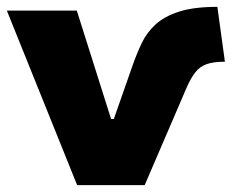

<svg xmlns="http://www.w3.org/2000/svg" viewBox="-26 -540 694 560"><path d="M199 0 -6 -509H198L298 -193H306L361 -350Q373 -384 387.5 -414.5Q402 -445 427.5 -468.5Q453 -492 496 -506Q539 -520 608 -520L630 -360Q597 -360 577 -353Q557 -346 544 -329.5Q531 -313 519 -286L396 0Z"/></svg>

Font: Nunito Sans 6pt Black
Style: Regular
Weight: 900
Version: Version 3.101;gftools[0.9.27]